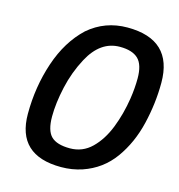

<svg xmlns="http://www.w3.org/2000/svg" viewBox="-106 -790 832 894"><g transform="rotate(15 310.5 -343.0)"><path d="M285 -84Q346 -84 389.5 -126.5Q433 -169 459.5 -236.5Q486 -304 498 -381Q506 -433 506 -480Q506 -546 477.5 -573.5Q449 -601 389 -601Q295 -601 239 -496Q202 -427 184.5 -348.5Q167 -270 167 -206Q167 -138 194.5 -111Q222 -84 285 -84ZM268 11Q55 11 55 -189Q55 -319 94.5 -437Q134 -555 212 -628Q292 -697 400 -697Q618 -697 618 -489Q618 -390 594 -289.5Q570 -189 515 -112.5Q460 -36 369 -5Q321 11 268 11Z"/></g></svg>

Font: Storia Sans SemiBold
Style: Italic
Weight: 600
Italic angle: -13°
Designer: Campivisivi
Foundry: Accademia di Belle Arti di Urbino and students of MA course of Visual design
Version: Version 60.001;May 25, 2020;FontCreator 12.0.0.2522 64-bit